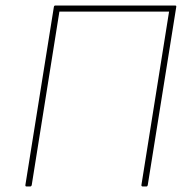

<svg xmlns="http://www.w3.org/2000/svg" viewBox="-20 -675 686 695"><path d="M76 0Q71 0 72 -6L175 -650Q176 -655 180 -655H614Q619 -655 618 -650L515 -6Q514 0 510 0H497Q491 0 492 -6L592 -633H195L95 -6Q94 0 89 0Z"/></svg>

Font: Sofia Sans Thin
Style: Italic
Weight: 250
Italic angle: -9°
Version: Version 4.100-B